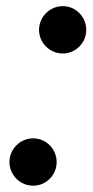

<svg xmlns="http://www.w3.org/2000/svg" viewBox="-20 -580 294 610"><path d="M104 -485C104 -444 138 -410 179.5 -410C220.5 -410 254 -444 254 -485C254 -526.5 220.5 -560.5 179.5 -560.5C138 -560.5 104 -526.5 104 -485ZM10 -65C10 -24 44 10 85.5 10C126.5 10 160 -24 160 -65C160 -106.5 126.5 -140.5 85.5 -140.5C44 -140.5 10 -106.5 10 -65Z"/></svg>

Font: Bodoni* 36pt Medium
Style: Italic
Weight: 500
Italic angle: -13°
Version: Version 2.3